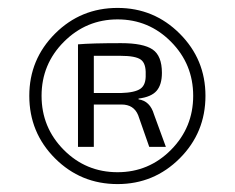

<svg xmlns="http://www.w3.org/2000/svg" viewBox="-20 -722 593 485"><path d="M277 -702Q369 -702 434 -637Q499 -572 499 -480Q499 -387 434 -322Q369 -257 277 -257Q184 -257 119 -322Q54 -387 54 -480Q54 -572 119 -637Q184 -702 277 -702ZM277 -287Q356 -287 412 -343.5Q468 -400 468 -480Q468 -560 412 -616.5Q356 -673 277 -673Q198 -673 141.5 -616.5Q85 -560 85 -480Q85 -400 141 -343.5Q197 -287 277 -287ZM330 -473V-471Q359 -467 369 -433L399 -351H357L329 -431Q318 -458 287 -458H217V-351H177V-610Q211 -613 286 -613Q342 -613 365.5 -597Q389 -581 389 -538Q389 -508 375.5 -492.5Q362 -477 330 -473ZM217 -487H285Q321 -488 335 -498Q349 -508 348 -534Q349 -562 335.5 -571.5Q322 -581 285 -581H217Z"/></svg>

Font: Exo 2.0
Style: Regular
Weight: 400
Designer: Natanael Gama
Version: Version 1.001;PS 001.001;hotconv 1.0.70;makeotf.lib2.5.58329